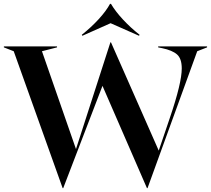

<svg xmlns="http://www.w3.org/2000/svg" viewBox="-32 -952 1091 993"><path d="M39 -687 -12 -707V-712H263V-707L185 -687L361 -181L539 -733H542L789 -173L847 -344Q908 -523 908 -598Q908 -649 883.5 -670.5Q859 -692 806 -703L786 -707V-712H1039V-707L988 -687L731 21H728L498 -508L295 21H292ZM394 -767 391 -772Q440 -811 478.5 -853Q517 -895 537 -932H542Q565 -893 604 -851Q643 -809 690 -772L687 -767L540 -832Z"/></svg>

Font: Nyght Serif Medium
Style: Regular
Weight: 500
Designer: Maksym Kobuzan
Version: Version 0.410